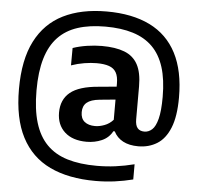

<svg xmlns="http://www.w3.org/2000/svg" viewBox="-62 -813 1139 1107"><g transform="rotate(5 507.0 -259.5)"><path d="M530.5 230Q374 230 266 178.2Q158 126.5 101.8 18.2Q45.5 -90 45.5 -260Q45.5 -429.5 100.8 -537.5Q156 -645.5 260 -697.2Q364 -749 511 -749Q659 -749 761.2 -698.8Q863.5 -648.5 916.2 -546.8Q969 -445 969 -291Q969 -181.5 942 -115.2Q915 -49 867.5 -19.8Q820 9.5 759 9.5Q706.5 9.5 670.8 -9.5Q635 -28.5 617 -64.5H609Q588 -25.5 547.5 -8Q507 9.5 460 9.5Q379 9.5 333.2 -32.2Q287.5 -74 287.5 -145Q287.5 -220 338.5 -261.8Q389.5 -303.5 501.5 -312.5L630 -324.5L643 -251L513.5 -238.5Q464 -233.5 440.8 -214.2Q417.5 -195 417.5 -158.5Q417.5 -121.5 440 -103.2Q462.5 -85 501 -85Q526.5 -85 555.2 -95.8Q584 -106.5 605.5 -130.5V-340.5Q605.5 -381 592.2 -404.2Q579 -427.5 551 -437.2Q523 -447 479 -447Q447 -447 408.2 -440.8Q369.5 -434.5 332.5 -421.5L333 -522Q370.5 -535 415.5 -541.8Q460.5 -548.5 500.5 -548.5Q579.5 -548.5 631.2 -528.5Q683 -508.5 708.5 -461.8Q734 -415 734 -335V-145Q734 -109.5 747.5 -93.8Q761 -78 787 -78Q811.5 -78 831.5 -96Q851.5 -114 863.2 -159.5Q875 -205 875 -286.5Q875 -387 852.5 -458Q830 -529 784.8 -574Q739.5 -619 671.2 -640.2Q603 -661.5 511 -661.5Q420 -661.5 351.8 -639.5Q283.5 -617.5 238 -569.8Q192.5 -522 169.8 -445.8Q147 -369.5 147 -261Q147 -151.5 170.2 -74.5Q193.5 2.5 240.8 50.5Q288 98.5 360.2 120.5Q432.5 142.5 530.5 142.5Q586.5 142.5 639.5 135.5Q692.5 128.5 747.5 114.5V202.5Q696.5 215.5 642 222.8Q587.5 230 530.5 230Z"/></g></svg>

Font: Encode Sans SC Condensed Thin SemiBold
Style: Regular
Weight: 600
Version: Version 3.002